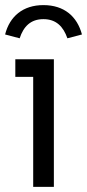

<svg xmlns="http://www.w3.org/2000/svg" viewBox="-20 -732 341 752"><path d="M110 0H191V-500H40V-431H110ZM150 -712C70 -712 18 -668 0 -597L57 -582C72 -628 100 -657 150 -657C200 -657 228 -628 244 -582L301 -597C282 -668 231 -712 150 -712Z"/></svg>

Font: Finlandica
Style: Regular
Weight: 400
Designer: Niklas Ekholm, Juho Hiilivirta, Jaakko Suomalainen
Foundry: Helsinki Type Studio
Version: Version 2.000;Glyphs 3.2 (3202)